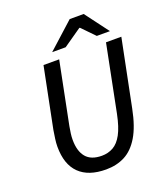

<svg xmlns="http://www.w3.org/2000/svg" viewBox="-154 -952 930 1071"><g transform="rotate(-20 311.5 -417.0)"><path d="M291 12Q187 12 132.5 -41.5Q78 -95 78 -200Q78 -222 81.5 -246.5Q85 -271 89 -296L161 -655H254L180 -285Q176 -263 173.5 -244Q171 -225 171 -207Q171 -140 201 -104Q231 -68 295 -68Q332 -68 362.5 -85Q393 -102 415.5 -143.5Q438 -185 453 -259L532 -655H623L543 -258Q523 -157 487.5 -98Q452 -39 403 -13.5Q354 12 291 12ZM231 -706 386 -846H469L574 -706H496L423 -781H419L311 -706Z"/></g></svg>

Font: Source Sans 3 Medium
Style: Italic
Weight: 500
Italic angle: -11°
Designer: Paul D. Hunt
Foundry: Adobe
Version: Version 3.052;hotconv 1.1.0;makeotfexe 2.6.0